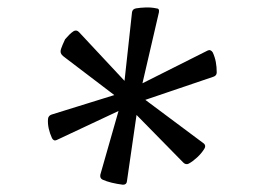

<svg xmlns="http://www.w3.org/2000/svg" viewBox="-20 -828 723 528"><path d="M343 -794Q344 -803 354 -805Q366 -807 381 -807.5Q396 -808 410 -805Q419 -805 417 -794L362 -557L329 -329Q328 -320 318 -320Q302 -322 287.5 -325.5Q273 -329 262 -334Q254 -338 256 -348L318 -565ZM136 -443Q128 -439 123 -448Q117 -461 114 -474.5Q111 -488 112 -501Q113 -510 122 -513L328 -577L551 -689Q559 -693 565 -684Q571 -671 573.5 -657.5Q576 -644 576 -629Q576 -620 567 -617L349 -543ZM161 -668Q152 -674 148.5 -679.5Q145 -685 148 -694Q151 -703 159 -720Q165 -727 170.5 -732.5Q176 -738 182 -742Q190 -747 197 -740L352 -574L541 -433Q547 -427 542 -419Q534 -406 522 -395Q510 -384 499 -378Q491 -374 484 -381L324 -544Z"/></svg>

Font: Hahmlet Medium
Style: Regular
Weight: 500
Version: Version 1.002